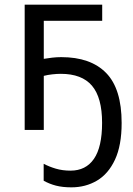

<svg xmlns="http://www.w3.org/2000/svg" viewBox="-20 -555 569 820"><path d="M416.5 -535.2V-466.3H167V-303.7Q184.1 -306.6 203.1 -308.8Q222.2 -311 241.7 -311Q367.2 -311 433.3 -243.4Q499.5 -175.8 499.5 -29.8Q499.5 65.9 471.2 126.7Q442.9 187.5 394.3 216.3Q345.7 245.1 284.7 245.1Q247.1 245.1 219 237.8Q190.9 230.5 166.5 216.8V144.5Q189.5 156.7 218.3 165.3Q247.1 173.8 281.2 173.8Q346.7 173.8 381.3 123.3Q416 72.8 416 -30.3Q416 -138.2 372.8 -189Q329.6 -239.7 239.7 -239.7Q222.7 -239.7 203.4 -237.5Q184.1 -235.4 167 -231V0H85.4V-535.2Z"/></svg>

Font: Open Sans
Style: Regular
Weight: 400
Designer: Monotype Design Team
Foundry: Monotype Imaging Inc.
Version: Version 3.000; ttfautohint (v1.8.4)